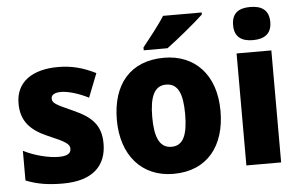

<svg xmlns="http://www.w3.org/2000/svg" viewBox="-53 -851 1464 941"><g transform="rotate(-5 679.0 -381.0)"><path d="M435 -168C435 -260 389 -302 302 -341C217 -379 201 -387 201 -410C201 -428 218 -438 249 -438C285 -438 337 -422 384 -398L430 -515C368 -546 312 -561 245 -561C118 -561 37 -505 37 -400C37 -314 80 -267 164 -230C252 -193 271 -180 271 -157C271 -133 252 -122 210 -122C164 -122 95 -138 38 -167V-21C95 2 150 10 220 10C367 10 435 -59 435 -168Z M970 -756V-766H780C752 -721 704 -662 671 -620V-606H788C840 -644 931 -719 970 -756ZM1020 -277C1020 -459 915 -561 767 -561C600 -561 510 -452 510 -277C510 -105 607 10 764 10C932 10 1020 -107 1020 -277ZM684 -276C684 -377 708 -429 765 -429C824 -429 846 -377 846 -277C846 -176 824 -123 766 -123C707 -123 684 -177 684 -276Z M1209 -772C1155 -772 1118 -752 1118 -690C1118 -630 1156 -609 1209 -609C1262 -609 1301 -630 1301 -690C1301 -751 1263 -772 1209 -772ZM1294 -551H1123V0H1294Z"/></g></svg>

Font: Noto Sans Bengali SemiCondensed ExtraBold
Style: Regular
Weight: 800
Width: 4
Designer: Joana Ranito - Universal Thirst; Jelle Bosma - Monotype Design Team
Foundry: Universal Thirst ehf.
Version: Version 3.000